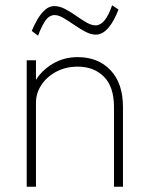

<svg xmlns="http://www.w3.org/2000/svg" viewBox="-20 -706 567 726"><path d="M81 0V-478H116V-404Q139 -441 180.5 -465.5Q222 -490 274 -490Q351 -490 398 -440.5Q445 -391 445 -301V0H411V-301Q411 -378 373 -416Q335 -454 274 -454Q228 -454 192 -434.5Q156 -415 136 -384Q116 -353 116 -318V0ZM124 -571 100 -589Q109 -611 121.5 -632.5Q134 -654 150 -668.5Q166 -683 185 -683Q205 -683 226 -672Q247 -661 267.5 -646.5Q288 -632 307 -621Q326 -610 342 -610Q359 -610 374.5 -628Q390 -646 404 -686L428 -670Q412 -627 390 -601Q368 -575 342 -575Q324 -575 303 -586Q282 -597 260.5 -612Q239 -627 220 -638Q201 -649 187 -649Q165 -649 150 -625.5Q135 -602 124 -571Z"/></svg>

Font: Zen Kaku Gothic Antique Light
Style: Regular
Weight: 300
Designer: Yoshimichi Ohira
Foundry: Positype
Version: Version 1.001